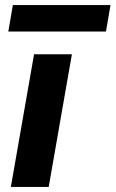

<svg xmlns="http://www.w3.org/2000/svg" viewBox="-20 -741 458 761"><path d="M23 0 115 -526H265L173 0ZM13 -616 31 -721H418L400 -616Z"/></svg>

Font: DM Sans 9pt Black
Style: Italic
Weight: 900
Italic angle: -10°
Version: Version 4.004;gftools[0.9.30]